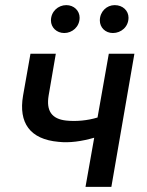

<svg xmlns="http://www.w3.org/2000/svg" viewBox="-20 -730 573 750"><path d="M208 -176C252 -171 299 -178 348 -192L314 0H415L505 -520H405L361 -271C322 -259 277 -255 239 -259C182 -265 160 -297 170 -357L198 -520H99L70 -356C52 -250 97 -186 208 -176ZM231 -601C262 -601 291 -625 291 -661C291 -688 269 -710 239 -710C207 -710 179 -685 179 -650C179 -623 201 -601 231 -601ZM421 -601C453 -601 482 -625 482 -661C482 -688 460 -710 428 -710C397 -710 370 -685 370 -650C370 -623 391 -601 421 -601Z"/></svg>

Font: Fixel Text 20240404 Medium
Style: Italic
Weight: 500
Width: 4
Italic angle: -10°
Designer: AlfaBravo + MacPaw
Foundry: Kyrylo Tkachov, Marchela Mozhyna, Serhii Makarenko, Maria Weinstein, Zakhar Kryvoshyya
Version: Version 1.211;Glyphs 3.2 (3225)